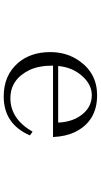

<svg xmlns="http://www.w3.org/2000/svg" viewBox="227 -809 546 1040"><g transform="rotate(90 500.0 -289.0)"><path d="M713.4 -178.2Q651.9 -36.1 502.4 -36.1Q387.7 -36.1 320.3 -114.3Q262.2 -182.6 262.2 -288.1Q262.2 -378.4 310.1 -445.8Q377.9 -542 496.1 -542Q637.7 -542 696.3 -419.9Q719.2 -371.1 722.2 -303.2H335.4Q335.4 -226.1 359.4 -175.3Q410.2 -72.3 512.2 -72.3Q624 -72.3 693.4 -192.4ZM644 -331.1Q641.1 -398.4 611.3 -445.3Q567.4 -513.2 496.1 -513.2Q436.5 -513.2 390.1 -459Q344.7 -407.7 337.4 -331.1Z"/></g></svg>

Font: I.Ming
Style: Regular
Weight: 400
Designer: Ichiten Fonts Project
Version: Version 6.11; Dec 27, 2019